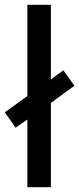

<svg xmlns="http://www.w3.org/2000/svg" viewBox="-38 -780 330 800"><path d="M76 0V-282L27 -248L-18 -312L76 -380V-760H174V-449L226 -487L272 -423L174 -351V0Z"/></svg>

Font: Noto Sans Arabic UI Cn Md
Style: Regular
Weight: 500
Width: 3
Designer: Monotype Design Team, Nadine Chahine and Nizar Qandah
Foundry: Monotype Imaging Inc.
Version: Version 2.010; ttfautohint (v1.8.4.7-5d5b)